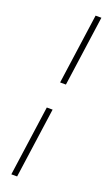

<svg xmlns="http://www.w3.org/2000/svg" viewBox="-181 -818 598 1025"><g transform="rotate(20 118.0 -306.0)"><path d="M203 -781 147 -381H114L170 -781ZM126 -231 70 169H37L93 -231Z"/></g></svg>

Font: Exo 2 ExtraLight
Style: Italic
Weight: 250
Italic angle: -8°
Designer: Natanael Gama
Foundry: Natanael Gama
Version: Version 2.010